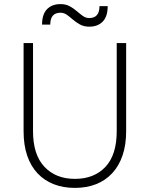

<svg xmlns="http://www.w3.org/2000/svg" viewBox="-20 -910 730 936"><path d="M345 6Q288 6 242 -12Q196 -30 163 -65Q130 -100 112.5 -151.5Q95 -203 95 -270V-700H141V-270Q141 -156 196.5 -97Q252 -38 345 -38Q439 -38 494 -96.5Q549 -155 549 -270V-700H595V-270Q595 -204 577.5 -152.5Q560 -101 527 -65.5Q494 -30 448 -12Q402 6 345 6ZM415 -780Q389 -780 370 -790.5Q351 -801 336 -814Q321 -827 306.5 -837.5Q292 -848 275 -848Q225 -848 225 -790H185Q185 -840 209 -865Q233 -890 275 -890Q301 -890 320 -879.5Q339 -869 354 -856Q369 -843 383.5 -832.5Q398 -822 415 -822Q465 -822 465 -880H505Q505 -830 481 -805Q457 -780 415 -780Z"/></svg>

Font: Retni Sans Light
Style: Regular
Weight: 300
Designer: Vitaly Kuzmin
Foundry: ParaType Ltd.
Version: Version 1.00;March 2, 2019;FontCreator 11.5.0.2425 64-bit; t